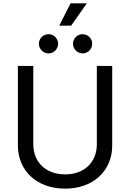

<svg xmlns="http://www.w3.org/2000/svg" viewBox="-20 -1125 784 1157"><path d="M372.6 11.7C543.9 11.7 656.2 -97.7 656.2 -247.6V-727.5H563.5V-254.9C563.5 -150.4 491.2 -74.2 372.6 -74.2C253.4 -74.2 180.7 -150.4 180.7 -254.9V-727.5H87.9V-247.6C87.9 -97.7 200.2 11.7 372.6 11.7ZM478 -803.2C509.8 -803.2 535.6 -829.6 535.6 -861.3C535.6 -893.1 509.8 -918.9 478 -918.9C445.8 -918.9 419.9 -893.1 419.9 -861.3C419.9 -829.6 445.8 -803.2 478 -803.2ZM272.5 -803.2C304.2 -803.2 330.1 -829.6 330.1 -861.3C330.1 -893.1 304.2 -918.9 272.5 -918.9C240.2 -918.9 214.4 -893.1 214.4 -861.3C214.4 -829.6 240.2 -803.2 272.5 -803.2ZM336.9 -970.2H408.7L503.4 -1105H405.3Z"/></svg>

Font: Raveo
Style: Regular
Weight: 400
Designer: Jakub Foglar, Rasmus Andersson (Inter)
Foundry: Jakubfoglar.com
Version: Version 1.100;Glyphs 3.2.3 (3260)